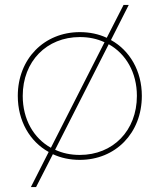

<svg xmlns="http://www.w3.org/2000/svg" viewBox="-20 -647 646 777"><path d="M429 -485 501 -627H480L412 -494C380 -509 343 -517 303 -517C159 -517 52 -409 52 -259C52 -157 101 -74 177 -32L105 110H126L194 -23C226 -8 263 0 303 0C447 0 554 -108 554 -259C554 -360 505 -443 429 -485ZM72 -259C72 -399 169 -497 303 -497C340 -497 373 -490 403 -476L186 -49C116 -88 72 -164 72 -259ZM303 -20C266 -20 233 -27 203 -41L420 -468C490 -429 534 -353 534 -259C534 -118 437 -20 303 -20Z"/></svg>

Font: Montserrat Thin
Style: Regular
Weight: 250
Designer: Julieta Ulanovsky
Foundry: Julieta Ulanovsky
Version: Version 4.000